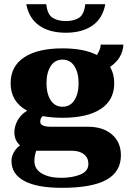

<svg xmlns="http://www.w3.org/2000/svg" viewBox="-20 -739 624 921"><path d="M106 -719H202Q207 -670 232 -654Q257 -638 296 -638Q335 -638 359.5 -654Q384 -670 389 -719H485Q473 -651 423.5 -616.5Q374 -582 296 -582Q217 -582 168 -616.5Q119 -651 106 -719ZM560 6Q560 85 490.5 123.5Q421 162 276 162Q158 162 96.5 129Q35 96 35 33Q35 14 45 -6Q55 -26 76 -42Q49 -65 49 -104Q49 -132 63.5 -160Q78 -188 110 -208Q31 -251 31 -340Q31 -421 96 -464Q161 -507 280 -507Q383 -507 445 -475Q463 -504 463 -525H572Q568 -459 508 -418Q528 -384 528 -340Q528 -259 463.5 -216.5Q399 -174 280 -174Q230 -174 185 -182Q173 -172 173 -155Q173 -131 225 -131H402Q474 -131 517 -94Q560 -57 560 6ZM203 -340Q203 -290 223 -258.5Q243 -227 280 -227Q317 -227 337 -258.5Q357 -290 357 -340Q357 -390 337 -421.5Q317 -453 280 -453Q243 -453 223 -421.5Q203 -390 203 -340ZM404 47Q404 18 382.5 1Q361 -16 324 -16H161H154Q145 7 145 34Q145 72 180.5 93Q216 114 273 114Q328 114 366 98Q404 82 404 47Z"/></svg>

Font: Trirong ExtraBold
Style: Regular
Weight: 800
Designer: Katatrad Team
Foundry: CadsonDemak
Version: Version 1.001